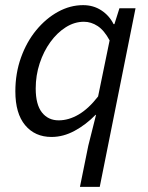

<svg xmlns="http://www.w3.org/2000/svg" viewBox="-20 -518 574 743"><path d="M289.4 205.1 321.7 45.7 351.6 -73.4H349.6Q312.8 -35.6 268.8 -11.8Q224.9 12 179.4 12Q115.3 12 77.3 -33.5Q39.4 -78.9 39.4 -164.4Q39.4 -234.2 61.1 -294.9Q82.7 -355.6 120.2 -401.2Q157.7 -446.7 204.6 -472.4Q251.5 -498.1 301.6 -498.1Q341.2 -498.1 371.9 -478.1Q402.7 -458.1 419.5 -424.7H422.8L442.2 -486.1H504.5L366 205.1ZM207.1 -52.3Q246.1 -52.3 284.8 -75.1Q323.4 -97.9 359.6 -144.8L404.2 -361.7Q383.2 -400.7 357.9 -417.2Q332.6 -433.8 304.7 -433.8Q268.2 -433.8 234.6 -412.6Q201 -391.3 174.9 -355.2Q148.8 -319.2 133.5 -272.8Q118.2 -226.4 118.2 -175.6Q118.2 -113.2 142.4 -82.7Q166.5 -52.3 207.1 -52.3Z"/></svg>

Font: Source Sans 3
Style: Italic
Weight: 200
Italic angle: -11°
Designer: Paul D. Hunt
Foundry: Adobe
Version: Version 3.046;hotconv 1.0.118;makeotfexe 2.5.65603